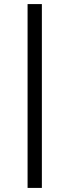

<svg xmlns="http://www.w3.org/2000/svg" viewBox="-20 -720 340 940"><path d="M115 -700H185V200H115Z"/></svg>

Font: PT Root UI Web
Style: Regular
Weight: 400
Designer: Vitaly Kuzmin
Foundry: ParaType Ltd.
Version: Version 1.000W